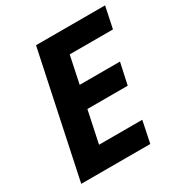

<svg xmlns="http://www.w3.org/2000/svg" viewBox="-167 -837 910 961"><g transform="rotate(-30 288.0 -357.0)"><path d="M26 0H425L451 -125H201L240 -309H473L500 -433H267L300 -590H550L576 -714H177Z"/></g></svg>

Font: Noto Sans
Style: Bold Italic
Weight: 700
Italic angle: -12°
Designer: Monotype Design Team
Foundry: Monotype Imaging Inc.
Version: Version 2.013